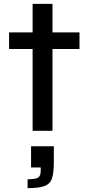

<svg xmlns="http://www.w3.org/2000/svg" viewBox="-20 -678 461 995"><path d="M149 0V-424H27V-510H149V-658H252V-510H392V-424H252V0ZM123 297V251Q164 251 177.5 242.5Q191 234 191 207V190H141V80H259V162Q259 217 249.5 246Q240 275 211 286Q182 297 123 297Z"/></svg>

Font: Saira Expanded Medium
Style: Regular
Weight: 500
Width: 7
Designer: Hector Gatti with collaboration of the Omnibus-Type team
Foundry: Omnibus-Type
Version: Version 1.100; ttfautohint (v1.8.3)